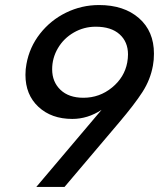

<svg xmlns="http://www.w3.org/2000/svg" viewBox="-20 -740 637 762"><path d="M236 2 452 -253Q514 -326 545.5 -375Q577 -424 587 -480Q591 -501 591 -527Q591 -616 531.5 -668Q472 -720 373 -720Q304 -720 242.5 -690Q181 -660 139 -606.5Q97 -553 85 -486Q81 -466 81 -443Q81 -364 132.5 -316Q184 -268 267 -268Q328 -268 383 -304L124 2ZM488 -524Q488 -509 485 -492Q474 -433 424.5 -392.5Q375 -352 311 -352Q253 -352 220 -383.5Q187 -415 187 -465Q187 -510 210 -549Q233 -588 273 -611Q313 -634 360 -634Q421 -634 454.5 -604Q488 -574 488 -524Z"/></svg>

Font: Geom
Style: Italic
Weight: 400
Italic angle: -10°
Version: Version 1.102